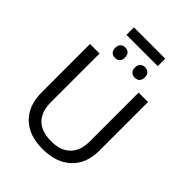

<svg xmlns="http://www.w3.org/2000/svg" viewBox="-279 -1140 1288 1288"><g transform="rotate(45 365.5 -495.5)"><path d="M640.1 -713.9V-252Q640.1 -129.9 566.4 -60.1Q492.7 9.8 361.8 9.8Q232.4 9.8 161.1 -60.8Q89.8 -131.3 89.8 -253.9V-713.9H180.2V-251Q180.2 -163.6 226.8 -115.7Q273.4 -67.9 367.2 -67.9Q455.6 -67.9 503.2 -115.2Q550.8 -162.6 550.8 -252V-713.9ZM508.3 -814.9Q508.3 -791.5 495.8 -778.8Q483.4 -766.1 460.9 -766.1Q438.5 -766.1 426.3 -779.3Q414.1 -792.5 414.1 -814.9Q414.1 -840.8 428.2 -853Q442.4 -865.2 460.9 -865.2Q481 -865.2 494.6 -853Q508.3 -840.8 508.3 -814.9ZM320.3 -814.9Q320.3 -789.1 306.6 -777.6Q293 -766.1 273.9 -766.1Q251.5 -766.1 239.3 -779.3Q227.1 -792.5 227.1 -814.9Q227.1 -840.8 241.2 -853Q255.4 -865.2 273.9 -865.2Q293 -865.2 306.6 -853Q320.3 -840.8 320.3 -814.9ZM219.2 -1001H516.1V-930.2H219.2Z"/></g></svg>

Font: NotoPenekeko
Style: Regular
Weight: 400
Designer: Monotype Design team
Foundry: Monotype Imaging Inc.
Version: Version 1.04